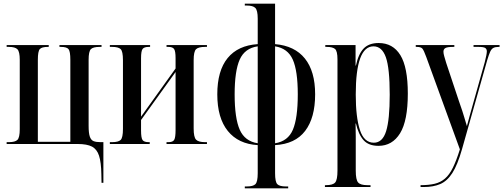

<svg xmlns="http://www.w3.org/2000/svg" viewBox="-20 -780 2726 1040"><path d="M529 163Q528 99 516.5 63.5Q505 28 478 14Q451 0 401 0H16V-10H28Q62 -10 74.5 -22.5Q87 -35 87 -80V-456Q87 -500 74.5 -513Q62 -526 28 -526H16V-536H244V-526H240Q206 -526 195.5 -514Q185 -502 185 -456V-12H361V-456Q361 -501 351.5 -513.5Q342 -526 309 -526H302V-536H530V-526H520Q484 -526 472 -513.5Q460 -501 460 -456V-98Q460 -59 466.5 -40Q473 -21 487 -15.5Q501 -10 525 -10H540V210H530Z M575 0V-10H587Q621 -10 633.5 -22Q646 -34 646 -82V-454Q646 -502 633.5 -514Q621 -526 587 -526H575V-536H793V-526H786Q761 -526 752.5 -515Q744 -504 744 -464V-148L931 -409V-465Q931 -503 923 -514.5Q915 -526 892 -526H882V-536H1101V-526H1091Q1055 -526 1042 -513.5Q1029 -501 1029 -454V-84Q1029 -37 1042 -23.5Q1055 -10 1091 -10H1101V0H882V-10H893Q916 -10 923.5 -22.5Q931 -35 931 -76V-390L744 -130V-74Q744 -32 752.5 -21Q761 -10 785 -10H791V0Z M1306 240V230H1317Q1351 230 1363.5 217.5Q1376 205 1376 158V6Q1271 0 1214 -70.5Q1157 -141 1157 -269Q1157 -397 1213 -465.5Q1269 -534 1376 -541V-679Q1376 -724 1363 -737Q1350 -750 1317 -750H1306V-760H1470V-541Q1576 -532 1631.5 -463Q1687 -394 1687 -269Q1687 -142 1633 -71Q1579 0 1470 6V158Q1470 205 1482 217.5Q1494 230 1529 230H1541V240ZM1376 -529Q1306 -519 1278.5 -457.5Q1251 -396 1251 -269Q1251 -140 1278.5 -77.5Q1306 -15 1376 -4ZM1470 -4Q1540 -15 1566.5 -77.5Q1593 -140 1593 -269Q1593 -396 1566 -457Q1539 -518 1470 -529Z M1740 233V223H1745Q1783 223 1795.5 208.5Q1808 194 1808 144V-458Q1808 -504 1794.5 -515Q1781 -526 1750 -526H1742V-536H1906V-425H1908Q1921 -487 1949.5 -517Q1978 -547 2031 -547Q2108 -547 2148.5 -481.5Q2189 -416 2189 -273Q2189 -126 2147 -58Q2105 10 2030 10Q1977 10 1949.5 -20.5Q1922 -51 1908 -111H1906Q1907 -75 1907 -40.5Q1907 -6 1907 29V144Q1907 194 1920 208.5Q1933 223 1970 223H1987V233ZM2005 -7Q2052 -7 2071.5 -69.5Q2091 -132 2091 -267Q2091 -411 2070 -470Q2049 -529 2003 -529Q1907 -529 1907 -268Q1907 -145 1929.5 -76Q1952 -7 2005 -7Z M2258 223Q2302 223 2334 215.5Q2366 208 2390 187.5Q2414 167 2433 128.5Q2452 90 2471 29L2289 -471Q2276 -507 2268 -516.5Q2260 -526 2238 -526H2232V-536H2441V-526H2435Q2404 -526 2393 -520Q2382 -514 2382 -500Q2382 -490 2386.5 -474.5Q2391 -459 2397 -439L2466 -232Q2478 -198 2484 -179.5Q2490 -161 2495 -144Q2500 -127 2509 -97Q2516 -121 2524.5 -154Q2533 -187 2543 -220L2606 -444Q2617 -487 2617 -502Q2617 -514 2608.5 -520Q2600 -526 2572 -526H2545V-536H2686V-526H2681Q2663 -526 2652.5 -520.5Q2642 -515 2635 -499.5Q2628 -484 2619 -454L2482 30Q2458 114 2430 157.5Q2402 201 2364.5 217Q2327 233 2276 233H2258Z"/></svg>

Font: Noto Serif Display ExtraCondensed Medium
Style: Regular
Weight: 500
Width: 2
Designer: Monotype Design Team
Foundry: Monotype Imaging Inc.
Version: Version 2.009